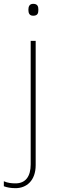

<svg xmlns="http://www.w3.org/2000/svg" viewBox="-70 -741 297 1001"><path d="M78 -690C78 -673 83 -659 103 -659C127 -659 130 -673 130 -690C130 -706 127 -721 103 -721C83 -721 78 -706 78 -690ZM11 240C68 240 116 201 116 120V-528H90V116C90 178 64 215 11 215C-9 215 -30 213 -50 204V230C-34 236 -14 240 11 240Z"/></svg>

Font: Noto Kufi Arabic Thin
Style: Regular
Weight: 100
Designer: Monotype Design Team, David Williams, Khaled Hosny
Foundry: Google LLC
Version: Version 2.109